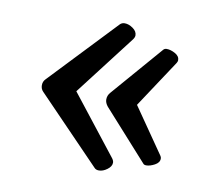

<svg xmlns="http://www.w3.org/2000/svg" viewBox="-60 -541 672 609"><g transform="rotate(10 276.0 -237.0)"><path d="M181 -235 330 -45Q335 -38 335 -32Q335 -20 321.5 -10Q308 0 295 0Q285 0 280 -6L78 -215Q70 -223 70 -235Q70 -247 78 -255L280 -468Q286 -474 295 -474Q308 -474 321.5 -464.5Q335 -455 335 -442Q335 -436 330 -429ZM378 -226 479 -80Q482 -76 482 -71Q482 -58 467 -50Q452 -42 440 -42Q433 -42 430 -46L288 -204Q279 -215 279 -226Q279 -239 288 -249L430 -413Q434 -417 440 -417Q453 -417 467.5 -409Q482 -401 482 -388Q482 -384 479 -379Z"/></g></svg>

Font: Marmelad
Style: Regular
Weight: 400
Designer: Manvel Shmavonyan
Foundry: Cyreal
Version: Version 1.110; ttfautohint (v1.8.4.7-5d5b)